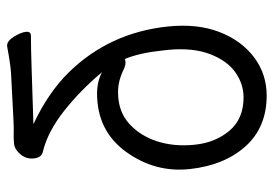

<svg xmlns="http://www.w3.org/2000/svg" viewBox="-135 -390 770 540"><g transform="rotate(90 250.0 -120.0)"><path d="M108 245Q95 245 83 225.5Q71 206 69.5 192Q68 178 81 178Q118 178 175 176L329 171Q240 129 184 72Q128 15 95.5 -55Q63 -125 54.5 -207.5Q46 -290 70 -352Q94 -414 141 -449.5Q188 -485 249 -485Q338 -485 391.5 -425.5Q445 -366 455.5 -268.5Q466 -171 407 -89.5Q348 -8 243 -8Q209 -8 183 -22Q233 38 291 84Q349 130 405 144Q423 147 425.5 169Q428 191 414 207.5Q400 224 384 225.5Q368 227 354 226.5Q340 226 320 227L185 234Q158 236 110 245ZM239 -67Q293 -67 327.5 -98Q362 -129 377.5 -177Q393 -225 387 -283Q381 -341 347.5 -380.5Q314 -420 254 -420Q216 -420 183.5 -397Q151 -374 132.5 -326.5Q114 -279 120 -210L122 -192Q129 -126 146 -86Q149 -88 156.5 -88Q164 -88 175 -83Q207 -67 239 -67Z"/></g></svg>

Font: LXGW WenKai Mono TC
Style: Regular
Weight: 400
Designer: LXGW / Fontworks Inc.
Foundry: LXGW / Fontworks Inc.
Version: Version 1.330